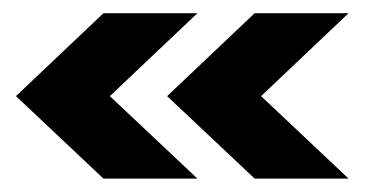

<svg xmlns="http://www.w3.org/2000/svg" viewBox="-20 -354 561 291"><path d="M136.8 -83.3 4.2 -208.3 136.8 -334H279.2L146.5 -208.3L279.2 -83.3ZM366 -83.3 233.3 -208.3 366 -334H508.3L375.7 -208.3L508.3 -83.3Z"/></svg>

Font: co2trust
Style: Bold
Weight: 700
Designer: Kristian Moeller
Foundry: Dicotype
Version: Version 1.000